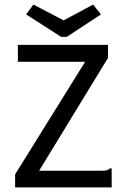

<svg xmlns="http://www.w3.org/2000/svg" viewBox="-20 -819 540 839"><path d="M46 -57 352 -549H58V-623H452V-566L151 -73H423Q439 -73 446.5 -75Q454 -77 460 -83H468V0H46ZM387 -799 421 -756 272 -658H247L94 -756L126 -799L258 -730Z"/></svg>

Font: Inconsolata Medium
Style: Regular
Weight: 500
Monospace: yes
Designer: Raph Levien, Cyreal, Brenton Simpson
Foundry: Raph Levien, Cyreal, Google
Version: Version 3.001; ttfautohint (v1.8.2.53-6de2)